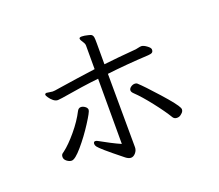

<svg xmlns="http://www.w3.org/2000/svg" viewBox="-123 -893 1246 1093"><g transform="rotate(-20 500.0 -346.5)"><path d="M244 -428Q220 -425 217 -425Q203 -425 190 -435.5Q177 -446 168 -459.5Q159 -473 159 -477Q159 -482 164 -485Q165 -486 169 -486Q174 -486 186.5 -483.5Q199 -481 205 -481L220 -482L259 -488Q297 -494 362 -503.5Q427 -513 473 -519V-662Q473 -673 464 -686Q452 -703 452 -711V-712Q453 -719 468 -719Q482 -719 506 -713Q521 -710 526.5 -704.5Q532 -699 533.5 -689Q535 -679 535 -652V-526Q620 -536 732 -545Q739 -546 749 -548.5Q759 -551 766 -551H769Q781 -550 799 -537Q817 -524 818 -514V-511Q818 -500 811 -495Q804 -490 786 -489Q651 -482 535 -468L537 -23Q537 -4 524 11Q511 26 496 26Q482 26 465 13Q396 -42 367 -67.5Q338 -93 331.5 -102Q325 -111 325 -119Q325 -133 336 -133Q344 -133 355 -126Q376 -114 412.5 -95Q449 -76 473 -66V-461Q379 -451 244 -428ZM820 -98Q804 -98 796 -110Q769 -155 720 -217.5Q671 -280 636 -313Q623 -325 623 -335Q623 -346 634.5 -354.5Q646 -363 659 -363Q668 -363 673 -359Q705 -330 777 -249.5Q849 -169 860 -143Q862 -137 862 -135Q862 -120 847 -109Q836 -98 820 -98ZM130 -111Q130 -125 139 -131.5Q148 -138 148 -138Q185 -166 230.5 -220.5Q276 -275 303 -328Q311 -343 325 -343Q337 -343 349.5 -334Q362 -325 362 -313Q362 -301 322.5 -239.5Q283 -178 238.5 -126Q194 -74 173 -74Q159 -74 144.5 -85Q130 -96 130 -111Z"/></g></svg>

Font: Iansui
Style: Regular
Weight: 400
Designer: But Ko / Fontworks Inc.
Foundry: zi-hi.com / Fontworks Inc.
Version: Version 1.002